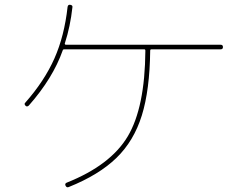

<svg xmlns="http://www.w3.org/2000/svg" viewBox="-20 -790 1040 817"><path d="M918.9 -599.6Q928.7 -599.6 928.7 -589.8Q928.7 -580.1 918.9 -580.1H624Q619.1 -580.1 619.1 -574.2Q617.2 -407.2 583.5 -298.8Q549.8 -190.4 475.6 -118.2Q401.4 -45.9 272.5 5.9Q263.7 9.8 258.8 0Q254.9 -8.8 263.7 -12.7Q450.2 -86.9 523.4 -209.5Q596.7 -332 598.6 -574.2Q598.6 -580.1 593.8 -580.1H252.9Q248 -580.1 247.1 -576.2Q205.1 -457 102.5 -340.8Q94.7 -334 88.9 -339.8Q81.1 -347.7 87.9 -353.5Q168.9 -445.3 211.4 -541Q253.9 -636.7 267.6 -760.7Q269.5 -771.5 279.3 -769.5Q290 -767.6 288.1 -758.8Q279.3 -677.7 255.9 -605.5Q254.9 -604.5 256.3 -602.1Q257.8 -599.6 259.8 -599.6Z"/></svg>

Font: Rounded-L Mgen+ 2m thin
Style: Regular
Weight: 100
Designer: [Source Han Sans]
Ryoko NISHIZUKA  (kana & ideographs); Paul D. Hunt (Latin, Greek & Cyrillic); Wenlong ZHANG  (bopomofo
Version: Version 1.059.20150602